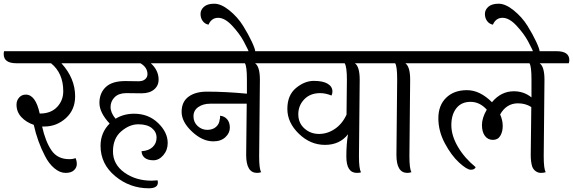

<svg xmlns="http://www.w3.org/2000/svg" viewBox="-66 -927 3089 1035"><path d="M360 -651Q429 -651 429 -603Q429 -595 426 -586H265Q339 -505 339 -408Q339 -335 289 -290Q239 -245 173 -245H161Q179 -164 211.5 -116.5Q244 -69 307 -69Q329 -69 341 -75Q348 -61 348 -42.5Q348 -24 333 -9.5Q318 5 287.5 5Q257 5 227 -20Q197 -45 176 -87Q136 -164 116 -254Q75 -268 49 -296Q23 -324 23 -363Q23 -385 37 -401Q51 -417 73 -417Q126 -417 148 -315H153Q210 -316 242.5 -351Q275 -386 275 -435Q275 -533 209 -586H23Q-46 -586 -46 -635Q-46 -645 -44 -651Z M609 -490 681 -489Q704 -489 716.5 -500Q729 -511 729 -527Q729 -564 691 -586H419Q349 -586 349 -635Q349 -642 352 -651H850Q919 -651 919 -603Q919 -590 916 -586H747Q789 -548 789 -498Q789 -465 764.5 -444.5Q740 -424 697 -424L615 -425Q574 -425 552 -403Q530 -381 530 -350Q530 -319 557 -287Q601 -314 657 -314Q734 -314 786 -264Q838 -214 838 -156Q838 -118 814.5 -90.5Q791 -63 761 -63Q731 -63 714.5 -76Q698 -89 697 -112Q735 -114 756.5 -134Q778 -154 778 -185Q778 -216 752.5 -236.5Q727 -257 679.5 -257Q632 -257 587.5 -219Q543 -181 543 -111Q543 -41 604.5 3Q666 47 752 47Q763 47 783 45Q785 49 785 57Q785 88 736 88Q634 88 555 22.5Q476 -43 476 -141Q476 -212 525 -261Q470 -320 470 -372.5Q470 -425 504 -457.5Q538 -490 609 -490Z M1261 -92 1264 -368H1067Q1029 -368 1003 -350Q977 -332 977 -300Q977 -268 999.5 -247.5Q1022 -227 1051 -227Q1080 -227 1098 -242.5Q1116 -258 1118 -281Q1122 -291 1120 -303Q1144 -301 1158.5 -284Q1173 -267 1173 -238.5Q1173 -210 1149 -187.5Q1125 -165 1084 -165Q1025 -165 969 -217.5Q913 -270 913 -324Q913 -378 950 -405.5Q987 -433 1050 -433Q1149 -433 1265 -422V-498Q1265 -570 1254 -586H907Q837 -586 837 -635Q837 -642 840 -651H1400Q1469 -651 1469 -603Q1469 -590 1466 -586H1309Q1335 -568 1335 -497L1331 -85Q1331 -15 1342 1Q1331 5 1320 5Q1261 5 1261 -92Z M1058 -794Q1038 -798 1026.5 -814Q1015 -830 1015 -852Q1015 -874 1033.5 -890.5Q1052 -907 1089 -907Q1126 -907 1170.5 -871Q1215 -835 1244 -788.5Q1273 -742 1291.5 -702Q1310 -662 1310 -649Q1310 -624 1286 -624Q1270 -663 1247.5 -704.5Q1225 -746 1185.5 -788.5Q1146 -831 1110 -831Q1074 -831 1058 -794Z M1873 -497 1869 -85Q1869 -17 1880 1Q1876 5 1858 5Q1801 5 1801 -83Q1801 -152 1810 -203Q1765 -146 1686 -146Q1607 -146 1545 -206Q1483 -266 1483 -340Q1483 -414 1529.5 -452.5Q1576 -491 1625.5 -491Q1675 -491 1700.5 -475.5Q1726 -460 1726 -434Q1726 -422 1721 -412Q1689 -425 1660 -425Q1606 -425 1574 -391.5Q1542 -358 1542 -311Q1542 -264 1575 -234.5Q1608 -205 1653.5 -205Q1699 -205 1739 -232Q1779 -259 1802 -309Q1804 -429 1804 -498Q1804 -567 1792 -586H1460Q1391 -586 1391 -635Q1391 -645 1393 -651H1938Q1971 -651 1989.5 -638.5Q2008 -626 2008 -609Q2008 -592 2004 -586H1847Q1873 -568 1873 -497Z M2071 -92 2075 -499Q2075 -571 2064 -586H1994Q1925 -586 1925 -635Q1925 -645 1927 -651H2210Q2243 -651 2261.5 -638.5Q2280 -626 2280 -609Q2280 -592 2276 -586H2119Q2145 -568 2145 -497L2141 -85Q2141 -17 2152 1Q2141 5 2130 5Q2071 5 2071 -92Z M2795 -92 2798 -350Q2767 -370 2726 -370Q2664 -370 2630 -310Q2644 -279 2644 -248Q2644 -217 2631 -195Q2618 -173 2591 -173Q2564 -173 2548 -194.5Q2532 -216 2532 -253.5Q2532 -291 2558 -336Q2520 -378 2470.5 -378Q2421 -378 2394 -343.5Q2367 -309 2367 -252.5Q2367 -196 2402.5 -135.5Q2438 -75 2498 -26Q2493 -12 2472 -12Q2451 -12 2409 -50.5Q2367 -89 2332 -154.5Q2297 -220 2297 -289.5Q2297 -359 2339 -400Q2381 -441 2451 -441Q2521 -441 2586 -376Q2635 -435 2704 -435Q2758 -435 2799 -402V-499Q2799 -571 2788 -586H2269Q2199 -586 2199 -635Q2199 -642 2202 -651H2934Q3003 -651 3003 -603Q3003 -595 3000 -586H2843Q2869 -568 2869 -497L2865 -85Q2865 -15 2876 1Q2865 5 2850 5Q2835 5 2822 -4Q2809 -13 2803 -29Q2795 -54 2795 -92Z M2591 -794Q2571 -798 2559.5 -814Q2548 -830 2548 -852Q2548 -874 2566.5 -890.5Q2585 -907 2622 -907Q2659 -907 2703.5 -871Q2748 -835 2777 -788.5Q2806 -742 2824.5 -702Q2843 -662 2843 -649Q2843 -624 2819 -624Q2803 -663 2780.5 -704.5Q2758 -746 2718.5 -788.5Q2679 -831 2643 -831Q2607 -831 2591 -794Z"/></svg>

Font: Laila
Style: Regular
Weight: 400
Designer: Hitesh Malaviya
Foundry: Indian Type Foundry
Version: Version 1.302;PS 1.0;hotconv 1.0.78;makeotf.lib2.5.61930; tt